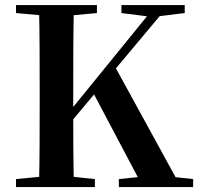

<svg xmlns="http://www.w3.org/2000/svg" viewBox="-20 -761 807 781"><path d="M138.6 0H280.6C277.9 -115.1 277.9 -224.3 277.9 -314.3V-393.6C277.9 -510.8 277.9 -627.1 280.6 -740.5H138.6C141.4 -625.4 141.4 -510 141.4 -393.6V-346.1C141.4 -229 141.4 -112.9 138.6 0ZM45.1 0H366V-32.6L225.2 -47.3H198.2L45.1 -32.6ZM45.1 -707.9 198.2 -694.2H225.2L374.3 -707.9V-740.5H45.1ZM463.4 0H765.7V-32.6L628.5 -47.3H605.9L463.4 -32.6ZM474 -707.9 592.4 -692.9 619.9 -694.2 731.4 -707.9V-740.5H474ZM206.2 -190.2 667.3 -740.5H615L244.9 -285.3L221.6 -255.1H203.7ZM561.9 0H716.2L445.2 -494.7L355.8 -389.9Z"/></svg>

Font: Source Han Serif TW VF
Style: Regular
Weight: 250
Designer: Ryoko NISHIZUKA 西塚涼子 (kana & ideographs); Frank Grießhammer (Latin, Greek & Cyrillic); Wenlong ZHANG 张文龙 (bopomofo); San
Foundry: Adobe
Version: Version 2.002;hotconv 1.1.0;makeotfexe 2.6.0